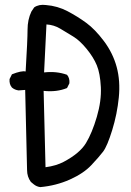

<svg xmlns="http://www.w3.org/2000/svg" viewBox="-20 -763 540 793"><path d="M146.5 9.8Q130.9 7.8 119.1 -2L107.4 -11.7Q91.8 -33.2 91.8 -60.5L84 -391.6L56.6 -389.6Q41 -391.6 29.3 -401.4Q17.6 -415 19.5 -436.5L29.3 -456.1Q68.4 -471.7 85.9 -467.8Q93.8 -599.6 93.8 -640.6Q93.8 -681.6 109.4 -714.8L121.1 -732.4Q140.6 -746.1 169.9 -742.2Q217.8 -738.3 258.8 -716.8Q299.8 -695.3 335.9 -668.9Q372.1 -642.6 409.2 -593.3Q446.3 -543.9 461.9 -486.3Q477.5 -428.7 470.7 -360.4Q463.9 -292 443.4 -225.6Q422.9 -159.2 405.8 -136.7Q388.7 -114.3 356.9 -80.6Q325.2 -46.9 268.6 -21.5Q211.9 3.9 146.5 9.8ZM243.2 -94.7Q309.6 -129.9 335 -171.9Q360.4 -213.9 379.9 -280.3Q399.4 -346.7 396.5 -403.3Q393.6 -460 379.9 -493.2Q366.2 -526.4 337.9 -561Q309.6 -595.7 282.2 -612.3Q254.9 -628.9 229 -644.5Q203.1 -660.2 171.9 -662.1L162.1 -463.9Q213.9 -469.7 256.8 -454.1Q268.6 -440.4 266.6 -418.9L256.8 -399.4Q213.9 -381.8 160.2 -387.7L168 -72.3Q211.9 -78.1 243.2 -94.7Z"/></svg>

Font: JasonHandwriting2
Style: Regular
Weight: 400
Version: Version 1.05.10